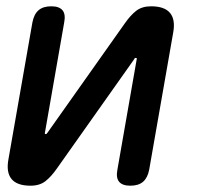

<svg xmlns="http://www.w3.org/2000/svg" viewBox="-20 -580 640 610"><path d="M7 -75 83 -509Q88 -535 102.5 -547.5Q117 -560 143 -560Q168 -560 178.5 -547.5Q189 -535 184 -509L123 -160Q122 -157 122.5 -155.5Q123 -154 126 -154Q128 -154 129 -156L132 -160L376 -505Q394 -531 412.5 -545.5Q431 -560 460 -560Q503 -560 520.5 -538.5Q538 -517 530 -475L454 -41Q449 -15 434.5 -2.5Q420 10 394 10Q369 10 358.5 -2.5Q348 -15 353 -41L414 -390Q415 -393 414.5 -394.5Q414 -396 411 -396Q409 -396 408 -395L405 -390L161 -45Q143 -19 124.5 -4.5Q106 10 77 10Q34 10 16.5 -11.5Q-1 -33 7 -75Z"/></svg>

Font: Maple Mono Medium
Style: Italic
Weight: 500
Italic angle: -10°
Monospace: yes
Designer: subframe7536
Version: Version 7.000